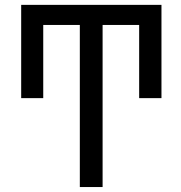

<svg xmlns="http://www.w3.org/2000/svg" viewBox="-20 -752 730 774"><path d="M301.8 -651.4H154.3V-356.4H65.4V-732.4H630.9V-356.4H541V-651.4H393.6V2H301.8Z"/></svg>

Font: Gen Shin Gothic Regular
Style: Regular
Weight: 400
Designer: [Source Han Sans]
Ryoko NISHIZUKA  (kana & ideographs); Paul D. Hunt (Latin, Greek & Cyrillic); Wenlong ZHANG  (bopomofo
Version: Version 1.002.20150607